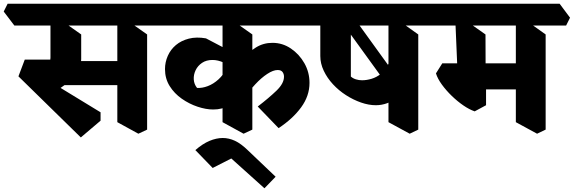

<svg xmlns="http://www.w3.org/2000/svg" viewBox="-84 -675 3081 1031"><path d="M350 63 15 -265 49 -355H202L169 -247L456 -72V-27ZM186 -165 82 -271Q109 -283 132.5 -296Q156 -309 171.5 -326Q187 -343 187 -365V-588L250 -562L352 -490V-358Q352 -314 331 -283Q310 -252 272.5 -225Q235 -198 186 -165ZM224 -218 223 -347H607L617 -218ZM-7 -538 -64 -613 -43 -655H469L526 -580L505 -538ZM659 43 546 -19V-590L601 -564L706 -490V21ZM461 -538 404 -613 425 -655H781L837 -580L816 -538Z M1412 13 1300 -103Q1360 -149 1400.5 -188Q1441 -227 1441 -263Q1441 -278 1433 -288.5Q1425 -299 1407 -299Q1383 -299 1351 -278Q1319 -257 1286.5 -222Q1254 -187 1227 -146L1163 -272Q1187 -317 1218.5 -356Q1250 -395 1290 -420Q1330 -445 1379 -445Q1433 -445 1478 -414.5Q1523 -384 1550.5 -335.5Q1578 -287 1578 -230Q1578 -160 1533 -98.5Q1488 -37 1412 13ZM1061 -87Q1022 -87 977 -102Q932 -117 892 -145Q852 -173 827 -213Q802 -253 802 -304Q802 -341 817 -375Q832 -409 860.5 -433Q889 -457 930 -467.5Q971 -478 1022 -469L1203 -374L1184 -300Q1148 -325 1117 -339Q1086 -353 1057 -353Q1024 -353 1001 -337.5Q978 -322 966.5 -298Q955 -274 956.5 -248.5Q958 -223 974 -203Q1001 -201 1031.5 -212.5Q1062 -224 1089.5 -249Q1117 -274 1134 -311L1207 -163Q1177 -130 1143.5 -108.5Q1110 -87 1061 -87ZM1224 43 1111 -19V-590L1166 -564L1271 -490V21ZM781 -538 725 -613 746 -655H1596L1652 -580L1631 -538Z M1336 336 1158 176 1058 227 965 131Q1004 97 1041 81.5Q1078 66 1112 66Q1145 66 1177.5 81Q1210 96 1248 133L1396 274Z M1934 -110Q1896 -110 1854.5 -124.5Q1813 -139 1774 -164Q1735 -189 1704 -222.5Q1673 -256 1654.5 -295Q1636 -334 1636 -374V-590H1738L1800 -555V-264Q1811 -254 1827 -249Q1843 -244 1860 -244Q1885 -244 1911.5 -252Q1938 -260 1960.5 -278Q1983 -296 1998 -324Q2013 -352 2015 -391L2137 -286Q2105 -196 2051 -153Q1997 -110 1934 -110ZM1984 -235 1716 -605 1781 -629 2044 -265ZM2116 43 2002 -19V-590L2058 -564L2162 -490V21ZM1596 -538 1540 -613 1561 -655H2237L2293 -580L2272 -538Z M2800 43 2686 -19V-590L2742 -564L2846 -490V21ZM2465 -77Q2436 -87 2404 -109Q2372 -131 2342 -160Q2312 -189 2289 -220.5Q2266 -252 2257 -281L2291 -335H2459L2526 -294V-110ZM2447 -195 2416 -335H2744L2766 -195ZM2524 -197 2375 -236 2360 -590 2418 -564 2523 -490ZM2237 -538 2181 -613 2202 -655H2921L2977 -580L2956 -538Z"/></svg>

Font: Eczar
Style: Bold
Weight: 700
Designer: Vaibhav Singh
Foundry: Rosetta Type Foundry
Version: Version 2.000